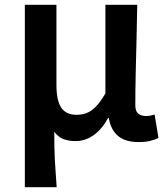

<svg xmlns="http://www.w3.org/2000/svg" viewBox="-20 -575 694 796"><path d="M83 201V-555H214V-223Q214 -158 234 -128.5Q254 -99 298 -99Q320 -99 339.5 -106.5Q359 -114 378 -133.5Q397 -153 417 -188V-555H549Q548 -486 546 -411Q544 -336 542.5 -266Q541 -196 541 -139Q541 -114 553 -104Q565 -94 586 -94Q594 -94 602.5 -95.5Q611 -97 621 -100L637 -3Q622 4 603 9Q584 14 554 14Q501 14 470.5 -10.5Q440 -35 431 -86H428Q403 -39 368 -14.5Q333 10 293 10Q266 10 244 2Q222 -6 205 -29Q205 6 205.5 35Q206 64 207.5 90.5Q209 117 211 143.5Q213 170 215 201Z"/></svg>

Font: Noto Sans TC Thin SemiBold
Style: Regular
Weight: 600
Version: Version 2.004-H2;hotconv 1.0.118;makeotfexe 2.5.65603